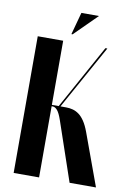

<svg xmlns="http://www.w3.org/2000/svg" viewBox="-94 -910 654 967"><g transform="rotate(10 233.5 -426.5)"><path d="M332 0 229 -302Q217 -337 205.5 -350.5Q194 -364 181 -364H176V0H46V-699H176V-371H211L392 -699H402L220 -371H249Q267 -371 283.5 -366.5Q300 -362 315 -351Q330 -340 343.5 -320Q357 -300 369 -268L467 0ZM211 -739 242 -853H332L217 -739Z"/></g></svg>

Font: Moniqa Black Display
Style: Regular
Weight: 900
Designer: Rajesh Rajput
Foundry: Rajesh Rajput
Version: Version 1.000